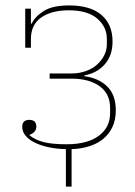

<svg xmlns="http://www.w3.org/2000/svg" viewBox="-20 -538 498 708"><path d="M223 12Q187 11 157.5 4.5Q128 -2 106.5 -13Q85 -24 73.5 -38.5Q62 -53 62 -70Q62 -96 88 -96Q114 -96 114 -71Q114 -50 89 -41V-39Q110 -22 141 -14Q172 -6 225 -6Q302 -6 344 -37Q386 -68 386 -121V-140Q386 -192 347.5 -220Q309 -248 244 -248H163V-267H243Q271 -267 295.5 -275.5Q320 -284 337 -299Q354 -314 364 -333.5Q374 -353 374 -375V-395Q374 -439 338.5 -469.5Q303 -500 234 -500Q170 -500 132 -473.5Q94 -447 94 -394V-362H73V-506H94V-451H97Q109 -477 141.5 -497.5Q174 -518 235 -518Q313 -518 354 -483Q395 -448 395 -385Q395 -333 366 -300.5Q337 -268 291 -260V-257Q344 -250 375.5 -219Q407 -188 407 -131Q407 -95 394 -68.5Q381 -42 359 -24.5Q337 -7 307 2Q277 11 244 12V150H223Z"/></svg>

Font: IBM Plex Serif Thin
Style: Regular
Weight: 100
Designer: Mike Abbink, Paul van der Laan, Pieter van Rosmalen
Foundry: Bold Monday
Version: Version 3.001